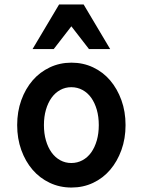

<svg xmlns="http://www.w3.org/2000/svg" viewBox="-20 -831 640 861"><path d="M300.4 10Q353 10 397.5 -11Q442 -32 474 -69.5Q506 -107 524.5 -158.2Q543 -209.4 543 -270Q543 -330.6 524.5 -381.8Q506 -433 474 -470.5Q442 -508 397.4 -529Q352.9 -550 300.4 -550Q248 -550 203.2 -528.8Q158.3 -507.6 126.2 -470.3Q94 -433 75.5 -381.8Q57 -330.6 57 -270Q57 -209.4 75.5 -158.2Q94 -107 126.1 -69.7Q158.2 -32.4 203 -11.2Q247.7 10 300.4 10ZM299.6 -100Q272.9 -100 250.2 -112.4Q227.5 -124.8 211.2 -147.4Q195 -170 186 -201.2Q177 -232.4 177 -270Q177 -307.6 186 -338.8Q195 -370 211.2 -392.6Q227.5 -415.2 250.2 -427.6Q272.9 -440 299.6 -440Q327 -440 350 -427.5Q373 -415 389.1 -392.5Q405.1 -369.9 414.1 -338.7Q423 -307.6 423 -270Q423 -232.4 414.1 -201.3Q405.1 -170.1 389.1 -147.5Q373 -125 350 -112.5Q327 -100 299.6 -100ZM126 -611H221L300 -713L379 -611H474L355 -811H245Z"/></svg>

Font: CommitMonoV143 ExtLt
Style: Regular
Weight: 200
Monospace: yes
Designer: Eigil Nikolajsen
Foundry: Eigil Nikolajsen
Version: Version 1.143